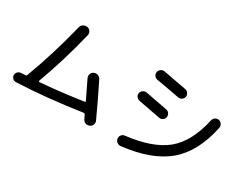

<svg xmlns="http://www.w3.org/2000/svg" viewBox="-89 -1228 2178 1733"><g transform="rotate(30 1000.0 -361.5)"><path d="M118.2 2.9Q99.6 3.9 85.4 -9.3Q71.3 -22.5 70.3 -42Q69.3 -61.5 83 -76.2Q96.7 -90.8 116.2 -91.8L164.1 -94.7Q174.8 -94.7 176.8 -106.4Q176.8 -108.4 178.7 -112.3Q282.2 -386.7 361.3 -707Q366.2 -730.5 386.2 -742.7Q406.2 -754.9 428.2 -751Q450.2 -747.1 461.9 -728.5Q473.6 -710 468.8 -688.5Q395.5 -387.7 294.9 -114.3Q293 -110.4 295.9 -106.9Q298.8 -103.5 302.7 -103.5Q504.9 -119.1 744.1 -154.3Q754.9 -156.2 751 -165Q707 -257.8 661.1 -350.6Q651.4 -370.1 658.2 -391.1Q665 -412.1 684.6 -420.9Q704.1 -430.7 726.1 -422.9Q748 -415 757.8 -394.5Q838.9 -232.4 918.9 -57.6Q927.7 -38.1 919.4 -17.6Q911.1 2.9 890.6 10.7Q869.1 19.5 849.1 11.2Q829.1 2.9 820.3 -17.6Q815.4 -29.3 802.7 -53.7Q797.9 -64.5 787.1 -63.5Q428.7 -9.8 118.2 2.9Z M1875 -618.2Q1894.5 -614.3 1906.7 -596.7Q1918.9 -579.1 1915 -558.6Q1856.4 -279.3 1694.3 -142.1Q1532.2 -4.9 1225.6 30.3Q1204.1 32.2 1187.5 19Q1170.9 5.9 1168 -14.6Q1165 -34.2 1177.7 -51.3Q1190.4 -68.4 1210 -70.3Q1486.3 -102.5 1624 -216.8Q1761.7 -331.1 1815.4 -576.2Q1820.3 -597.7 1836.9 -609.9Q1853.5 -622.1 1875 -618.2ZM1168.9 -409.2Q1149.4 -413.1 1137.2 -429.7Q1125 -446.3 1128.9 -466.3Q1132.8 -486.3 1150.4 -498Q1168 -509.8 1188.5 -505.9Q1330.1 -479.5 1418 -461.9Q1437.5 -458 1448.7 -440.9Q1460 -423.8 1456.1 -403.8Q1452.1 -383.8 1435.1 -372.6Q1418 -361.3 1398.4 -365.2Q1310.5 -382.8 1168.9 -409.2ZM1473.6 -707Q1493.2 -703.1 1505.4 -686Q1517.6 -668.9 1513.7 -648.9Q1509.8 -628.9 1491.7 -617.7Q1473.6 -606.4 1454.1 -610.4Q1325.2 -635.7 1212.9 -654.3Q1193.4 -658.2 1181.6 -674.8Q1169.9 -691.4 1173.8 -711.4Q1177.7 -731.4 1194.8 -743.7Q1211.9 -755.9 1232.4 -752Q1306.6 -739.3 1473.6 -707Z"/></g></svg>

Font: Rounded-X Mgen+ 1mn medium
Style: Regular
Weight: 500
Designer: [Source Han Sans]
Ryoko NISHIZUKA  (kana & ideographs); Paul D. Hunt (Latin, Greek & Cyrillic); Wenlong ZHANG  (bopomofo
Version: Version 1.059.20150602